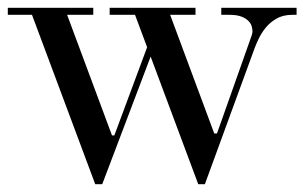

<svg xmlns="http://www.w3.org/2000/svg" viewBox="-29 -458 784 492"><path d="M348 -337 317 -420H252V-438H472V-420H407L520 -116H527L606 -339Q614 -361 616 -367.5Q618 -374 618 -377Q618 -383 616 -390.5Q614 -398 607.5 -404.5Q601 -411 589.5 -415.5Q578 -420 559 -420H538V-438H731V-420H720Q696 -420 679 -410Q662 -400 651 -386Q640 -372 633.5 -358Q627 -344 624 -336L496 14H479L357 -313L233 14H215L53 -420H-9V-438H210V-420H143L258 -111H264Z"/></svg>

Font: EIisabethische
Style: Book
Weight: 400
Designer: Salychow
Version: Version 1.3